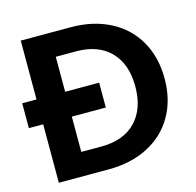

<svg xmlns="http://www.w3.org/2000/svg" viewBox="-102 -805 931 911"><g transform="rotate(-15 363.0 -349.0)"><path d="M6.8 -287.1V-409.2H77.1V-698.2H321.8Q432.1 -698.2 515.6 -655Q599.1 -611.8 644.5 -532.5Q689.9 -453.1 689.9 -348.1Q689.9 -243.2 644.5 -164.6Q599.1 -85.9 515.6 -43Q432.1 0 321.8 0H77.1V-287.1ZM217.8 -113.8H316.9Q425.8 -113.8 485.8 -175.8Q545.9 -237.8 545.9 -348.1Q545.9 -458 485.8 -519.5Q425.8 -581.1 316.9 -581.1H217.8V-409.2H384.8V-287.1H217.8Z"/></g></svg>

Font: Poppins SemiBold
Style: Regular
Weight: 600
Designer: Ninad Kale (Devanagari), Jonny Pinhorn (Latin)
Foundry: Indian Type Foundry
Version: 4.004